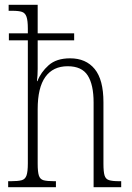

<svg xmlns="http://www.w3.org/2000/svg" viewBox="-20 -780 549 800"><path d="M14 0V-25H26Q55 -25 70 -29Q85 -33 90.5 -49Q96 -65 96 -99V-612H17V-641H96V-661Q96 -694 90.5 -710Q85 -726 71.5 -730.5Q58 -735 33 -735H16V-760H137V-641H289V-612H137V-493Q137 -466 134 -442H136Q150 -479 182.5 -508Q215 -537 272 -537Q338 -537 374.5 -492.5Q411 -448 411 -354V-98Q411 -65 415.5 -49.5Q420 -34 434 -29.5Q448 -25 476 -25H485V0H370V-353Q370 -427 345.5 -465.5Q321 -504 262 -504Q201 -504 169 -459.5Q137 -415 137 -325V-98Q137 -64 142 -48.5Q147 -33 161.5 -29Q176 -25 205 -25H213V0Z"/></svg>

Font: Noto Serif Tamil Condensed ExtraLight
Style: Italic
Weight: 200
Width: 3
Italic angle: -12°
Designer: Indian Type Foundry, Tom Grace, and the Monotype Design Team
Foundry: Monotype Imaging Inc.
Version: Version 2.003; ttfautohint (v1.8.4.7-5d5b)